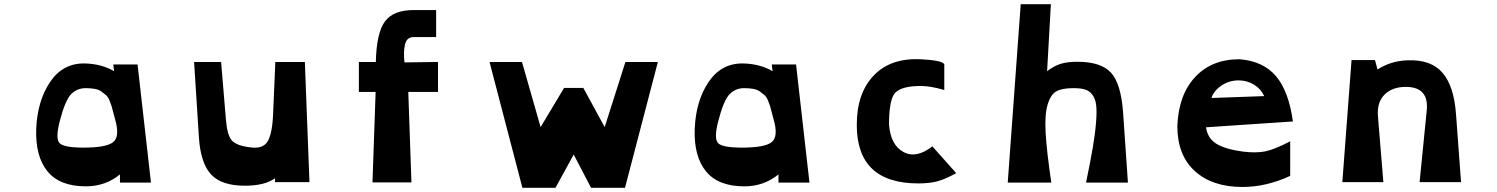

<svg xmlns="http://www.w3.org/2000/svg" viewBox="-20 -870 7151 917"><path d="M390 20Q265 20 206.5 -52Q148 -124 153 -256Q159 -390 220 -479.5Q281 -569 385 -567Q465 -565 525 -530L521 -562H637L701 2H553V-37Q483 20 390 20ZM378 -165Q491 -165 522 -192.5Q553 -220 530 -299Q527 -309 521.5 -331Q516 -353 513 -363Q510 -373 503 -390Q496 -407 487 -415Q478 -423 465 -432.5Q452 -442 433 -445.5Q414 -449 389 -449Q348 -449 319.5 -420Q291 -391 265 -290Q244 -208 264.5 -186.5Q285 -165 378 -165Z M1149 17Q1038 17 988 -37Q938 -91 930 -214L907 -574H1036L1059 -299Q1065 -225 1086.5 -200Q1108 -175 1170 -167Q1195 -163 1214.5 -166Q1234 -169 1248.5 -182.5Q1263 -196 1272 -229Q1281 -262 1284 -317L1295 -574H1436L1458 0H1293L1294 -19Q1245 17 1149 17Z M1759 1 1774 -431H1694V-574H1775Q1778 -712 1818 -767Q1858 -822 1956 -822H2063V-693H1955Q1922 -693 1914 -656Q1906 -619 1912 -572L2072 -574V-431H1930L1945 1Z M2475 27 2318 -574H2473L2562 -263L2674 -450H2766L2868 -263L2967 -574H3122L2965 27H2803L2720 -132L2633 27Z M3535 20Q3410 20 3351.5 -52Q3293 -124 3298 -256Q3304 -390 3365 -479.5Q3426 -569 3530 -567Q3610 -565 3670 -530L3666 -562H3782L3846 2H3698V-37Q3628 20 3535 20ZM3523 -165Q3636 -165 3667 -192.5Q3698 -220 3675 -299Q3672 -309 3666.5 -331Q3661 -353 3658 -363Q3655 -373 3648 -390Q3641 -407 3632 -415Q3623 -423 3610 -432.5Q3597 -442 3578 -445.5Q3559 -449 3534 -449Q3493 -449 3464.5 -420Q3436 -391 3410 -290Q3389 -208 3409.5 -186.5Q3430 -165 3523 -165Z M4366 6Q4072 6 4072 -273Q4072 -425 4153 -509.5Q4234 -594 4378 -587Q4480 -582 4490 -563V-440Q4419 -462 4358 -459Q4271 -455 4248.5 -417.5Q4226 -380 4226 -274Q4234 -177 4295 -144Q4356 -111 4433 -171L4547 -43Q4492 -13 4455 -3.5Q4418 6 4366 6Z M5344 -332 5367 2H5167Q5188 -99 5199.5 -167Q5211 -235 5215 -288Q5219 -341 5215 -370.5Q5211 -400 5196.5 -418.5Q5182 -437 5161 -443Q5140 -449 5106 -449Q5053 -449 5025.5 -434Q4998 -419 4983.5 -370.5Q4969 -322 4974 -235Q4979 -148 5001 2H4793L4855 -850H4999L4981 -530Q5015 -556 5047 -565.5Q5079 -575 5126 -575Q5238 -575 5286 -523Q5334 -471 5344 -332Z M6155 -290 5740 -262Q5748 -208 5791 -182.5Q5834 -157 5916 -146Q5981 -138 6025 -147.5Q6069 -157 6142 -195V-30Q6028 23 5914 23Q5770 23 5686.5 -53Q5603 -129 5603 -268V-269Q5609 -417 5688 -502Q5767 -587 5899 -587H5901Q6013 -578 6074 -506.5Q6135 -435 6155 -290ZM5766 -402 6018 -411Q6003 -444 5971 -464.5Q5939 -485 5899 -486Q5853 -487 5815.5 -462.5Q5778 -438 5766 -402Z M6934 -325 6958 0H6760L6794 -341Q6806 -455 6694 -455Q6630 -455 6593 -418.5Q6556 -382 6561 -316L6587 0H6391L6435 -583H6547L6559 -538Q6624 -580 6704 -582Q6814 -586 6869 -523Q6924 -460 6934 -325Z"/></svg>

Font: OpenDyslexic
Style: Bold
Weight: 800
Designer: Abbie Gonzalez
Version: Version 0.920;hotconv 1.0.109;makeotfexe 2.5.65596